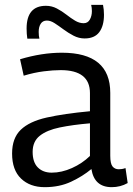

<svg xmlns="http://www.w3.org/2000/svg" viewBox="-20 -764 551 794"><path d="M30 -129Q30 -193 66 -227.5Q102 -262 173.5 -278Q245 -294 352 -304V-379Q352 -474 231 -474Q200 -474 160.5 -469Q121 -464 78 -451L63 -519Q153 -546 236 -546Q436 -546 436 -380V-120Q436 -87 445.5 -75.5Q455 -64 471 -64Q477 -64 484 -65Q491 -66 499 -69L508 -7Q478 10 442 10Q370 10 358 -65Q322 -35 274 -12.5Q226 10 165 10Q104 10 67 -25.5Q30 -61 30 -129ZM115 -136Q115 -93 136.5 -71.5Q158 -50 194 -50Q235 -50 277.5 -69Q320 -88 352 -119V-254Q281 -248 227.5 -237Q174 -226 144.5 -202.5Q115 -179 115 -136ZM93 -604Q90 -624 90 -646Q90 -740 170 -740Q194 -740 215 -729Q236 -718 254.5 -703.5Q273 -689 290.5 -678.5Q308 -668 326 -668Q343 -668 351.5 -683Q360 -698 360 -718Q360 -732 357 -744H406Q410 -724 410 -703Q410 -657 390.5 -631Q371 -605 330 -605Q306 -605 284 -616.5Q262 -628 242.5 -642.5Q223 -657 206 -668Q189 -679 174 -679Q157 -679 148.5 -666Q140 -653 140 -632Q140 -615 143 -604Z"/></svg>

Font: Georama
Style: Regular
Weight: 400
Designer: Jean-Baptiste Levee
Foundry: Production Type
Version: Version 1.000